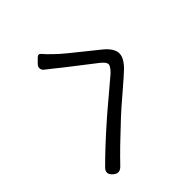

<svg xmlns="http://www.w3.org/2000/svg" viewBox="-82 -927 1163 1163"><g transform="rotate(45 500.0 -345.5)"><path d="M111.3 -234.4 85 -260.7Q68.4 -277.3 85.9 -292Q106.4 -308.6 137.7 -341.8Q161.1 -365.2 194.3 -405.8Q227.5 -446.3 269 -498.5Q310.5 -550.8 329.1 -573.2Q371.1 -624 411.1 -627.9Q451.2 -631.8 501 -584Q530.3 -553.7 598.6 -473.6Q667 -393.6 696.3 -362.3Q826.2 -222.7 902.3 -150.4Q939.5 -117.2 907.2 -82Q876 -46.9 843.8 -79.1Q753.9 -168.9 647.5 -290Q616.2 -325.2 551.8 -402.3Q487.3 -479.5 464.8 -504.9Q432.6 -537.1 415.5 -535.6Q398.4 -534.2 373 -502Q361.3 -487.3 293.9 -399.9Q226.6 -312.5 198.2 -278.3Q190.4 -269.5 166 -237.3Q155.3 -222.7 140.1 -221.7Q125 -220.7 111.3 -234.4Z"/></g></svg>

Font: GenSenMaruGothic TW TTF Regular
Style: Regular
Weight: 400
Version: Version 1.301